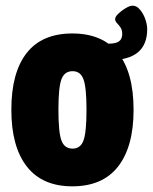

<svg xmlns="http://www.w3.org/2000/svg" viewBox="-20 -649 539 677"><path d="M235 8Q129 8 74.5 -62Q20 -132 20 -262Q20 -393 74 -462Q128 -531 235 -531Q342 -531 396.5 -462Q451 -393 451 -262Q451 -132 396.5 -62Q342 8 235 8ZM236 -125Q264 -125 274.5 -154Q285 -183 285 -262Q285 -340 274.5 -369Q264 -398 236 -398Q207 -398 196.5 -369Q186 -340 186 -262Q186 -183 196.5 -154Q207 -125 236 -125ZM367 -437 334 -495H362Q389 -495 400 -503.5Q411 -512 411 -529Q411 -543 405 -552Q399 -561 392.5 -567.5Q386 -574 386 -582Q386 -590 397.5 -601Q409 -612 423.5 -620.5Q438 -629 448 -629Q462 -629 474 -614.5Q486 -600 492.5 -581Q499 -562 499 -546Q499 -437 367 -437Z"/></svg>

Font: Asap Condensed ExtraBold
Style: Regular
Weight: 800
Width: 3
Designer: Pablo Cosgaya
Foundry: Omnibus-Type
Version: Version 3.001; ttfautohint (v1.8.4.7-5d5b)